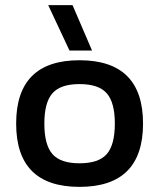

<svg xmlns="http://www.w3.org/2000/svg" viewBox="-20 -719 621 749"><path d="M168 -699H263L339 -522H251ZM43 -237Q43 -484 290 -484Q538 -484 538 -237Q538 10 290 10Q43 10 43 -237ZM428 -237Q428 -319 396.5 -355Q365 -391 290 -391Q216 -391 184.5 -355Q153 -319 153 -237Q153 -154 184.5 -118Q216 -82 290 -82Q365 -82 396.5 -118Q428 -154 428 -237Z"/></svg>

Font: Kanit
Style: Regular
Weight: 400
Designer: Katatrad Team
Foundry: Cadson Demak
Version: Version 1.001